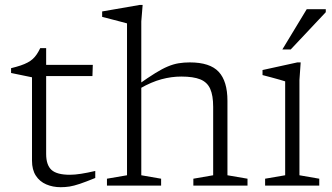

<svg xmlns="http://www.w3.org/2000/svg" viewBox="-20 -754 1350 780"><path d="M167.5 -128.5Q167.5 -83.5 189.2 -63.8Q211 -44 264 -44Q283.5 -44 309.2 -48Q335 -52 367 -59.5V-31Q329 -15.5 304.5 -7.2Q280 1 262.5 3.8Q245 6.5 226.5 6.5Q194.5 6.5 167.8 -5Q141 -16.5 125.5 -40.5Q110 -64.5 110 -101V-440L25 -457.5V-477Q47.5 -482.5 63.8 -488Q80 -493.5 92.2 -500Q104.5 -506.5 113.2 -514.5Q122 -522.5 129.2 -533.2Q136.5 -544 143.5 -558.5H167.5V-473ZM139.5 -445 140 -490.5H357L355.5 -445Z M765.5 -28 846 -42V-320Q846 -366 834 -393Q822 -420 793.8 -431.5Q765.5 -443 716.5 -443Q676.5 -443 635.8 -432Q595 -421 549.5 -395L543 -411.5Q582.5 -439.5 610.8 -457Q639 -474.5 661.8 -484Q684.5 -493.5 705.8 -497Q727 -500.5 751 -500.5Q833 -500.5 868.5 -462.2Q904 -424 904 -344.5V-42L985.5 -28V0H765.5ZM634.5 0H414.5V-28L496 -42V-659Q489.5 -661 473 -665.2Q456.5 -669.5 435.5 -675Q414.5 -680.5 395 -685.5V-707.5L548 -734H559.5L554 -667V-42L634.5 -28Z M1201.5 -500.5 1196.5 -429V-42L1277 -28V0H1057V-28L1138.5 -42V-423.5Q1133 -425.5 1117 -430Q1101 -434.5 1081.5 -439.8Q1062 -445 1046.5 -449V-469.5L1188 -500.5ZM1127 -553 1226 -716.5H1303.5V-704.5L1161 -553Z"/></svg>

Font: Newsreader 9pt Light
Style: Regular
Weight: 300
Designer: Hugues Gentile
Foundry: Production Type
Version: Version 1.003